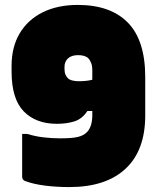

<svg xmlns="http://www.w3.org/2000/svg" viewBox="-20 -740 640 780"><path d="M296 -720Q429 -720 499.5 -648Q570 -576 570 -427V-271Q570 -129 490 -54.5Q410 20 262 20Q210 20 162.5 14Q115 8 81 -5Q70 -10 70 -22V-196H90Q123 -186 157 -182Q191 -178 225 -178Q272 -178 295.5 -183.5Q319 -189 332 -202Q355 -224 355 -273V-289H335Q314 -257 282.5 -247Q251 -237 211 -237Q126 -237 76.5 -287.5Q27 -338 27 -450V-472Q27 -549 60 -604.5Q93 -660 153.5 -690Q214 -720 296 -720ZM256 -422Q262 -416 274 -413Q286 -410 300 -410Q316 -410 329.5 -411.5Q343 -413 355 -416V-454Q355 -473 350 -485Q345 -497 339 -503Q326 -516 297 -516Q271 -516 256.5 -503Q242 -490 242 -468V-461Q242 -446 246 -437Q250 -428 256 -422Z"/></svg>

Font: Recursive Sn Lnr St XBk
Style: Regular
Weight: 1000
Version: Version 1.079;hotconv 1.0.112;makeotfexe 2.5.65598; ttfautoh